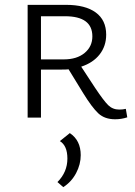

<svg xmlns="http://www.w3.org/2000/svg" viewBox="-20 -485 555 792"><path d="M499 -36 505 -1Q481 7 455 7Q412 7 386 -17Q360 -41 323 -101L263 -199Q253 -198 234 -198H149V0H94V-465H252Q332 -465 375 -433.5Q418 -402 418 -342Q418 -295 391 -260.5Q364 -226 315 -210L372 -123Q408 -69 426.5 -51Q445 -33 472 -33Q487 -33 499 -36ZM149 -240H243Q297 -240 329 -266.5Q361 -293 361 -335Q361 -418 248 -418H149ZM268 64Q313 94 313 155Q313 193 294 229Q275 265 241 287L217 266Q258 225 258 169Q258 116 227 97Z"/></svg>

Font: EauTestSC Semilight
Style: Regular
Weight: 300
Designer: Christian Thalmann (Catharsis Fonts)
Version: Version 0.001;PS 000.001;hotconv 1.0.88;makeotf.lib2.5.64775